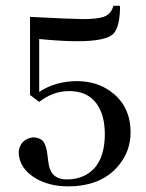

<svg xmlns="http://www.w3.org/2000/svg" viewBox="-20 -579 514 677"><path d="M440.4 -112.3Q440.4 -205.1 371.1 -255.9Q321.3 -293 250 -293Q173.8 -292 118.2 -254.9V-441.4Q198.2 -433.6 252 -433.6Q353.5 -433.6 379.9 -460Q403.3 -485.4 403.3 -558.6H379.9Q371.1 -526.4 341.8 -518.6Q319.3 -511.7 270.5 -511.7Q240.2 -511.7 85.9 -519.5V-244.1L118.2 -219.7Q167 -257.8 223.6 -257.8Q315.4 -257.8 341.8 -168.9Q349.6 -140.6 349.6 -107.4Q349.6 5.9 276.4 41Q249 53.7 215.8 53.7Q164.1 53.7 153.3 7.8Q150.4 -2.9 148.4 -24.4Q143.6 -72.3 127.9 -85Q115.2 -94.7 94.7 -94.7Q50.8 -86.9 45.9 -43.9Q45.9 14.6 107.4 50.8Q155.3 78.1 219.7 78.1Q342.8 78.1 403.3 -2Q440.4 -49.8 440.4 -112.3Z"/></svg>

Font: Abhaya Libre Medium
Style: Regular
Weight: 500
Designer: Pushpananda Ekanayake, Sol Matas, Pathum Egodawatta
Foundry: Mooniak
Version: Version 1.050 ; ttfautohint (v1.6)